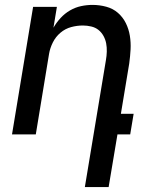

<svg xmlns="http://www.w3.org/2000/svg" viewBox="-20 -548 640 783"><path d="M326 215 412 -303Q415 -320 415.5 -337.5Q416 -355 413 -371Q410 -387 402 -401.5Q394 -416 381.5 -426Q369 -436 352 -440Q335 -444 318 -444Q294 -444 270 -437.5Q246 -431 226.5 -414.5Q207 -398 195.5 -375Q184 -352 180 -328L126 0H29L115 -520H212L198 -435Q210 -456 227 -474.5Q244 -493 265.5 -505.5Q287 -518 310.5 -523Q334 -528 357 -528Q386 -528 413.5 -520.5Q441 -513 461 -495.5Q481 -478 493 -454Q505 -430 509.5 -402.5Q514 -375 512.5 -346.5Q511 -318 507 -289L473 -84H525L511 0H459L423 215Z"/></svg>

Font: Iosevka Md Ex Obl
Style: Regular
Weight: 500
Width: 7
Italic angle: -9°
Monospace: yes
Designer: Belleve Invis
Foundry: Belleve Invis
Version: Version 32.5.0; ttfautohint (v1.8.4)